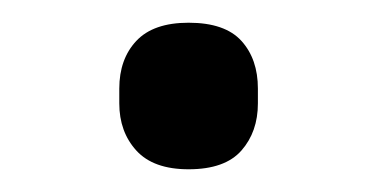

<svg xmlns="http://www.w3.org/2000/svg" viewBox="-20 -548 332 169"><path d="M146 -399Q115 -399 100 -415.5Q85 -432 85 -457V-470Q85 -496 100 -512Q115 -528 146 -528Q178 -528 192.5 -512Q207 -496 207 -470V-457Q207 -432 192.5 -415.5Q178 -399 146 -399Z"/></svg>

Font: IBM Plex Sans Var
Style: Regular
Weight: 400
Designer: Mike Abbink, Paul van der Laan, Pieter van Rosmalen
Foundry: Bold Monday
Version: Version 3.000